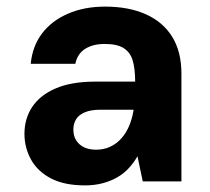

<svg xmlns="http://www.w3.org/2000/svg" viewBox="-20 -549 636 581"><path d="M237 12Q175 12 134.5 -9Q94 -30 74 -66Q54 -102 54 -144Q54 -190 77.5 -225.5Q101 -261 148.5 -281.5Q196 -302 268 -302H389Q389 -341 381.5 -366Q374 -391 354 -403.5Q334 -416 297 -416Q261 -416 237.5 -401Q214 -386 208 -356H73Q78 -409 107 -447.5Q136 -486 185.5 -507.5Q235 -529 298 -529Q370 -529 422 -505.5Q474 -482 501.5 -437Q529 -392 529 -326V0H412L396 -76Q385 -57 370 -40.5Q355 -24 335 -12.5Q315 -1 290.5 5.5Q266 12 237 12ZM271 -96Q294 -96 313.5 -105Q333 -114 347.5 -130.5Q362 -147 371 -168.5Q380 -190 384 -215V-217H284Q256 -217 237.5 -209.5Q219 -202 210.5 -188.5Q202 -175 202 -157Q202 -137 211 -123.5Q220 -110 235 -103Q250 -96 271 -96Z"/></svg>

Font: DM Sans 11pt ExtraBold
Style: Regular
Weight: 800
Version: Version 4.004;gftools[0.9.30]